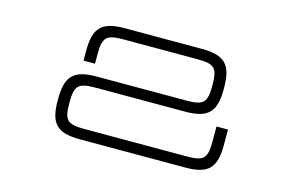

<svg xmlns="http://www.w3.org/2000/svg" viewBox="-88 -915 1743 1130"><g transform="rotate(15 783.0 -350.0)"><path d="M462.5 0H1103C1243 0 1289 -46 1289 -186V-281H1219V-191C1219 -85.5 1199 -65.5 1093 -65.5H472.5C366.5 -65.5 346.5 -85.5 346.5 -191V-191.5C346.5 -297.5 366.5 -317.5 472.5 -317.5H1016.5C1156.5 -317.5 1203 -363.5 1203 -503.5V-514C1203 -654 1156.5 -700 1016.5 -700H548.5C409 -700 362.5 -654 362.5 -514V-453H432.5V-509C432.5 -614.5 452.5 -634.5 558.5 -634.5H1007C1113 -634.5 1133 -614.5 1133 -509V-508.5C1133 -402.5 1113 -382.5 1007 -382.5H462.5C322.5 -382.5 276.5 -336.5 276.5 -196.5V-186C276.5 -46 322.5 0 462.5 0Z"/></g></svg>

Font: Melete Light
Style: Regular
Weight: 300
Width: 6
Designer: Sora Sagano
Foundry: DOT COLON
Version: Version 0.200;FEAKit 1.0